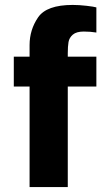

<svg xmlns="http://www.w3.org/2000/svg" viewBox="-20 -759 435 779"><path d="M255 -543V-529H371V-408H255V0H100V-408H36V-529H100V-576Q100 -638 134.5 -688.5Q169 -739 275 -739Q301 -739 331 -735.5Q361 -732 371 -729V-627Q347 -631 320 -631Q290 -631 275.5 -618.5Q261 -606 258 -588.5Q255 -571 255 -543Z"/></svg>

Font: Be Vietnam ExtraBold
Style: Regular
Weight: 800
Designer: Gabriel Lam
Foundry: TypeRant
Version: Version 4.000